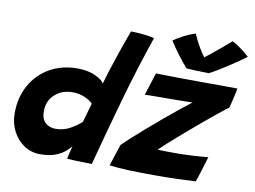

<svg xmlns="http://www.w3.org/2000/svg" viewBox="-81 -888 1343 1012"><g transform="rotate(10 590.0 -381.5)"><path d="M335 -1.5Q336.5 -12 342 -34.8Q347.5 -57.5 351.5 -70.5Q342 -59 323.2 -42.2Q304.5 -25.5 272.2 -12.8Q240 0 189.5 0Q142 0 104 -25.2Q66 -50.5 43.5 -93.5Q21 -136.5 21 -190Q21 -274.5 57.5 -340Q94 -405.5 158.5 -442.5Q223 -479.5 307 -479.5Q363 -479.5 402.5 -461.2Q442 -443 451 -424Q460.5 -458 474.8 -502.8Q489 -547.5 504.2 -591.8Q519.5 -636 532 -670.8Q544.5 -705.5 550 -720.5Q579 -720.5 614.2 -717Q649.5 -713.5 675.5 -706.5Q616.5 -534 567.2 -360.5Q518 -187 468 3Q456 3 430 2.5Q404 2 377 1Q350 0 335 -1.5ZM247.5 -146Q289.5 -146 325.5 -166.2Q361.5 -186.5 383 -207.5Q387 -221 392.8 -240.8Q398.5 -260.5 403.8 -279.5Q409 -298.5 412.5 -309Q400 -324.5 369.5 -338Q339 -351.5 303.5 -351.5Q247 -351.5 208.8 -317.2Q170.5 -283 170.5 -226Q170.5 -186 191.8 -166Q213 -146 247.5 -146ZM1023 -1.5Q983 1 922.8 2.8Q862.5 4.5 798 4.5Q731 4.5 667.8 2.2Q604.5 0 561.5 -6L599 -121Q615.5 -138 645.8 -165.5Q676 -193 714 -226Q752 -259 792 -292.8Q832 -326.5 869 -356.5Q906 -386.5 934.5 -408Q922.5 -407.5 892 -407Q861.5 -406.5 826 -406.2Q790.5 -406 763.5 -406Q735 -406 709.2 -405.5Q683.5 -405 679.5 -404.5L718 -525.5Q739.5 -525 779.8 -524.2Q820 -523.5 866.5 -523Q913 -522.5 952.5 -522.5Q1003.5 -522.5 1058.8 -522.2Q1114 -522 1154.5 -521.5Q1154.5 -518 1151.5 -503.8Q1148.5 -489.5 1144.2 -471.2Q1140 -453 1136 -437.2Q1132 -421.5 1130 -415Q1103 -395 1065.8 -365Q1028.5 -335 987.8 -300.2Q947 -265.5 908.5 -232.2Q870 -199 840.2 -172.2Q810.5 -145.5 796.5 -131.5Q807 -130.5 836.2 -130Q865.5 -129.5 890 -129.5Q936.5 -129.5 986.2 -132.2Q1036 -135 1066.5 -138.5Q1065 -133 1059.2 -114Q1053.5 -95 1046.2 -71.2Q1039 -47.5 1032.5 -27.8Q1026 -8 1023 -1.5ZM1086.5 -762.5Q1102.5 -755.5 1123 -741Q1143.5 -726.5 1159.8 -712.8Q1176 -699 1179.5 -695.5Q1147 -671.5 1109.5 -646.5Q1072 -621.5 1040.2 -602.2Q1008.5 -583 992.5 -575Q975.5 -575 952.2 -575.8Q929 -576.5 907.2 -577.5Q885.5 -578.5 872 -579.5Q823.5 -634 773 -711Q791.5 -725 826 -743Q860.5 -761 888.5 -768.5Q903.5 -733 923.2 -699.5Q943 -666 954 -653Q965 -661.5 987 -679Q1009 -696.5 1035.2 -718.5Q1061.5 -740.5 1086.5 -762.5Z"/></g></svg>

Font: Grandstander
Style: Bold Italic
Weight: 700
Italic angle: -15°
Designer: Tyler Finck
Foundry: Etcetera Type Co
Version: Version 1.200; ttfautohint (v1.8.3)